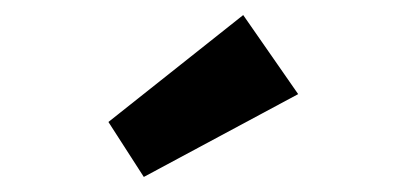

<svg xmlns="http://www.w3.org/2000/svg" viewBox="-20 -818 540 255"><path d="M171 -583 124 -656 303 -798 376 -693Z"/></svg>

Font: Lexend Mega
Style: Bold
Weight: 700
Version: Version 1.007